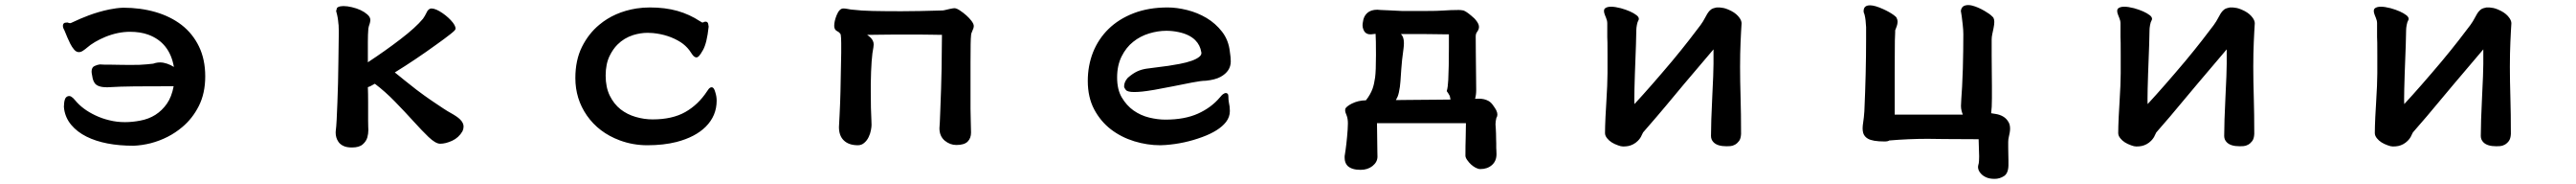

<svg xmlns="http://www.w3.org/2000/svg" viewBox="-20 -509 10040 716"><path d="M486.3 -385.3Q439.9 -385.3 391.1 -365.7Q368.7 -356.4 350.1 -345.5Q331.5 -334.5 318.8 -323.2Q314 -318.8 303.2 -311.5Q295.4 -306.2 287.1 -306.2Q276.9 -306.2 268.1 -316.9Q260.3 -326.2 253.7 -339.1Q247.1 -352.1 242.7 -362.8Q235.4 -380.9 231.4 -390.1L227.5 -397.9Q225.1 -402.8 225.1 -408.7Q225.1 -414.6 228.5 -418Q231.9 -421.4 242.2 -421.4H243.2Q249.5 -418.9 252.7 -418.9Q255.9 -418.9 257.3 -419.9Q296.9 -438.5 324.7 -448.7Q363.8 -463.4 405.8 -472.2Q434.1 -478 460 -479Q527.3 -479 585.7 -462.2Q644 -445.3 687.5 -412.1Q731 -378.4 755.4 -328.1Q779.8 -277.8 779.8 -211.9Q779.8 -146 754.9 -96.7Q730 -47.4 689.9 -14.2Q637.7 29.8 567.4 48.3Q534.2 56.6 501 58.1Q388.2 58.1 316.9 22.5Q280.8 4.4 258.1 -22.5Q235.4 -49.3 230 -84Q229 -89.8 229 -93.8Q229 -97.7 229.5 -100.6Q229.5 -106.9 231.2 -116.2Q232.9 -125.5 237.8 -130.4Q242.7 -135.3 250 -135.3Q253.9 -135.3 257.8 -132.8Q264.6 -128.9 272.9 -118.7Q301.8 -83.5 351.6 -60.1Q377 -47.9 406.2 -41Q435.1 -33.7 466.8 -33.7Q495.6 -33.7 526.4 -39.6Q592.8 -51.8 630.4 -105.5Q648.9 -131.8 656.7 -173.3H621.1Q562.5 -173.3 505.4 -172.9Q448.2 -172.4 398.9 -169.4H398.4Q377.9 -169.4 367.2 -173.3Q355 -177.2 349.1 -185.5Q343.8 -192.9 341.3 -203.1Q338.4 -219.2 337.6 -223.1Q336.9 -227.1 336.9 -230Q336.9 -247.6 349.1 -252.4Q359.9 -257.3 369.1 -258.3Q379.4 -257.3 390.1 -257.3H415Q426.8 -257.3 445.3 -256.8Q463.9 -256.3 485.4 -256.3Q506.8 -256.3 524.4 -256.8Q553.2 -258.3 576.7 -261.2Q578.6 -261.2 582 -262.7Q585.4 -264.2 586.9 -264.2Q595.2 -266.1 604 -266.1Q616.7 -266.1 631.1 -261.2Q645.5 -256.3 657.7 -248.5Q641.1 -343.3 558.1 -374Q527.3 -385.3 486.3 -385.3Z M1755.4 -397.5Q1755.4 -394 1750.5 -389.2Q1745.6 -384.3 1734.4 -375.5Q1723.1 -366.7 1710 -356.9Q1696.8 -347.2 1679.7 -335Q1600.1 -277.3 1518.6 -227.1Q1530.3 -217.8 1540 -210Q1549.8 -202.1 1556.2 -196.8Q1584.5 -173.8 1603 -159.9Q1621.6 -146 1632.8 -137.9Q1644 -129.9 1652.1 -124.3Q1660.2 -118.7 1668.9 -112.8Q1686.5 -100.6 1707 -87.4Q1724.6 -75.7 1735.8 -69.8Q1762.2 -55.2 1772.9 -44.4Q1786.6 -30.8 1786.6 -16.6Q1786.6 -7.3 1782.2 2Q1767.6 26.9 1742.2 38.6Q1716.8 50.3 1695.3 50.3Q1677.7 50.3 1649.9 23.9Q1624 -1 1591.3 -37.1Q1558.6 -73.2 1519 -113.8Q1481 -152.8 1440.9 -183.1Q1434.6 -179.7 1429.9 -177.2Q1425.3 -174.8 1422.9 -173.3Q1418 -171.4 1413.6 -169.9Q1414.6 -145.5 1414.6 -110.8V-39.1Q1414.6 -26.4 1415 -16.4Q1415.5 -6.3 1415.5 -2.9Q1415.5 11.2 1411.6 25.4Q1407.2 41 1393.6 52.7Q1379.9 64.9 1351.6 64.9Q1330.6 64.9 1317.9 58.6Q1304.7 52.2 1298.3 42Q1288.1 26.9 1288.1 6.3Q1288.1 2.4 1288.6 -1Q1290.5 -14.2 1292 -43.2Q1293.5 -72.3 1294.9 -110.4Q1297.9 -182.6 1298.8 -270.5Q1300.3 -373 1300.3 -379.9Q1300.3 -386.7 1300.3 -390.4Q1300.3 -394 1300 -397.7Q1299.8 -401.4 1299.8 -404.5Q1299.8 -407.7 1299.6 -410.9Q1299.3 -414.1 1298.8 -417Q1296.9 -441.9 1291 -461.9Q1290 -464.4 1290 -465.6Q1290 -466.8 1290.5 -468.3Q1291 -469.7 1292 -473.1Q1293 -476.6 1293 -478Q1294.9 -480 1297.4 -481.4Q1305.7 -485.4 1318.4 -485.4Q1333.5 -485.4 1351.6 -481Q1389.2 -472.2 1411.1 -453.1Q1423.3 -442.9 1423.3 -430.7V-430.2Q1422.4 -421.9 1420.4 -415.8Q1418.5 -409.7 1417.5 -407.2Q1416 -401.9 1415.5 -397.9Q1413.6 -374.5 1413.6 -346.2V-266.6Q1483.4 -312.5 1540 -356Q1599.6 -401.4 1628.4 -436Q1635.7 -446.3 1641.6 -458.5Q1648.9 -475.6 1661.1 -476.1Q1678.2 -476.1 1705.1 -457.5Q1729 -440.9 1744.6 -421.4Q1755.4 -407.2 1755.4 -397.5Z M2723.6 -423.8Q2727.5 -424.8 2729.5 -424.8Q2733.9 -424.8 2736.6 -422.4Q2739.3 -419.9 2740 -415.5Q2740.7 -411.1 2741.7 -405.3Q2734.9 -341.3 2719.7 -314.5Q2709.5 -296.4 2704.1 -291Q2698.7 -285.6 2694.3 -285.6Q2685.5 -285.6 2677.2 -297.9Q2670.4 -307.6 2666.5 -313.5Q2652.3 -332 2632.8 -344.7Q2585.9 -374.5 2523.9 -380.4Q2513.2 -381.3 2503.9 -381.3Q2476.6 -381.3 2447.8 -372.6Q2412.1 -361.3 2386.2 -335.4Q2368.7 -317.9 2356 -292Q2340.3 -260.3 2340.3 -214.8Q2340.3 -169.4 2356.4 -136.7Q2372.6 -104 2398.4 -83.7Q2424.3 -63.5 2457.3 -54Q2490.2 -44.4 2523.4 -44.4Q2600.1 -44.4 2650.6 -73Q2701.2 -101.6 2735.8 -154.3Q2742.2 -165 2748 -168Q2750 -169.4 2753.4 -169.4Q2758.3 -169.4 2762.2 -163.6Q2765.1 -159.2 2767.6 -149.9Q2772.9 -133.8 2772.9 -117.2Q2772.9 -58.6 2730.5 -16.1Q2689.9 24.4 2616.2 43.5Q2565.9 56.2 2502.9 56.2Q2446.3 56.2 2395 37.1Q2313.5 6.8 2267.1 -59.6Q2222.2 -124.5 2222.2 -205.1Q2222.2 -274.9 2248 -326.7Q2273.9 -378.4 2315.4 -412.6Q2375 -462.4 2460.4 -476.1Q2486.3 -480 2512.7 -480Q2572.3 -480 2619.9 -466.6Q2667.5 -453.1 2708 -426.3H2708.5Q2714.8 -421.4 2717.8 -421.4Q2718.8 -421.4 2720.5 -421.9Q2722.2 -422.4 2722.7 -422.9Z M3304.2 -471.2Q3335.4 -467.3 3381.6 -466.3Q3427.7 -465.3 3492.2 -465.3Q3556.6 -465.3 3653.3 -468.3Q3655.8 -468.3 3659.7 -469.2Q3666.5 -471.2 3680.7 -474.1Q3694.8 -477.1 3699.2 -477.1Q3707.5 -477.1 3720.2 -468.8Q3749 -449.7 3765.6 -428.2Q3774.9 -416 3774.9 -408Q3774.9 -399.9 3769.5 -389.2Q3764.2 -378.4 3764.2 -370.1V-369.6Q3762.2 -356 3762.2 -267.6V-85.9Q3762.2 -64.9 3763.2 -36.1Q3764.2 0.5 3764.2 6.8Q3764.2 28.8 3751 42Q3737.8 55.2 3707 55.2Q3682.6 55.2 3662.1 38.6Q3641.1 21 3641.1 -9.8V-10.3Q3642.6 -25.4 3644.3 -75.7Q3646 -126 3647.5 -163.6Q3648.9 -201.2 3649.4 -238.8Q3650.9 -346.7 3650.9 -373.5H3640.6Q3627.9 -373.5 3608.4 -374Q3588.9 -374.5 3564.9 -374.5H3463.4Q3437.5 -374.5 3414.6 -374Q3391.6 -373.5 3373 -373.5H3359.4Q3368.7 -366.7 3373.5 -361.8Q3378.4 -356.9 3381.6 -350.3Q3384.8 -343.8 3384.8 -335.9Q3384.8 -332 3383.8 -325.2Q3375 -284.2 3373.5 -183.1Q3373.5 -174.3 3373.5 -152.3Q3373.5 -83 3376 -39.6Q3376.5 -30.3 3376.5 -22.7Q3376.5 -15.1 3374 -2Q3371.6 11.2 3365.2 24.4Q3358.9 37.6 3348.6 46.4Q3337.9 56.2 3323.2 56.2Q3287.1 56.2 3267.6 36.6Q3249.5 18.6 3249.5 -14.6Q3249.5 -15.1 3252 -62.3Q3254.4 -109.4 3255.4 -152.8Q3258.3 -280.3 3258.3 -303.7V-341.3Q3258.3 -362.8 3256.3 -375Q3251 -383.8 3243.2 -387.2Q3231 -393.1 3231 -408.2Q3231 -426.3 3240.2 -449.2Q3251 -476.1 3266.6 -476.1Q3272.9 -476.1 3282 -474.4Q3291 -472.7 3294.4 -472.2Q3301.3 -471.2 3303.7 -471.2Z M4776.4 -270Q4776.4 -231.9 4736.8 -210Q4716.3 -198.7 4679.2 -194.8H4678.7Q4661.6 -194.8 4626.2 -188Q4590.8 -181.2 4549.8 -172.9Q4508.8 -164.6 4478.3 -159.4Q4447.8 -154.3 4430.7 -152.6Q4413.6 -150.9 4399.9 -150.9Q4374.5 -150.9 4367.7 -158.9Q4360.8 -167 4360.8 -172.9Q4360.8 -190.4 4375 -206.1Q4394.5 -223.1 4411.4 -231Q4428.2 -238.8 4447.3 -241.7Q4459 -243.7 4481 -246.1Q4537.1 -252.4 4577.1 -260.3Q4632.8 -271 4653.3 -287.6Q4662.1 -294.4 4662.1 -303.2Q4662.1 -304.2 4661.6 -305.7Q4657.2 -333.5 4638.2 -352.5Q4615.2 -375.5 4572.3 -384.3Q4549.3 -389.2 4525.4 -389.2Q4492.2 -389.2 4457.8 -378.7Q4423.3 -368.2 4396 -346.2Q4368.7 -324.7 4351.1 -289.6Q4333.5 -254.4 4333.5 -207.5Q4333.5 -160.6 4351.6 -129.9Q4370.1 -98.6 4397.5 -79.1Q4425.3 -59.6 4458.5 -51.5Q4491.7 -43.5 4521.5 -43.5Q4596.7 -43.5 4648.7 -66.9Q4700.7 -90.3 4734.4 -130.4Q4741.7 -139.2 4745.6 -142.1Q4752 -147 4757.8 -147Q4761.2 -147 4764.2 -144Q4767.1 -141.1 4767.1 -134.3Q4767.1 -120.6 4769 -110.8Q4772.9 -94.2 4772.9 -77.1Q4772.9 -53.7 4757.8 -34.2Q4730.5 0.5 4665 24.4Q4596.2 49.8 4522.9 55.2Q4511.2 56.2 4502 56.2Q4451.2 56.2 4400.6 40.8Q4350.1 25.4 4309.6 -5.4Q4269 -36.6 4244.1 -83.5Q4219.2 -130.4 4219.2 -194.3Q4219.2 -252.9 4239.3 -304.7Q4260.3 -357.4 4300 -396.2Q4339.8 -435.1 4397.9 -457.5Q4456.1 -480 4530.3 -480Q4565.9 -480 4606.2 -470Q4646.5 -460 4682.1 -439Q4717.3 -418 4742.7 -385.3Q4768.1 -352.5 4772.9 -307.6Q4776.4 -286.1 4776.4 -270Z M5340.8 -377.4Q5333.5 -377 5324.2 -375.5Q5321.8 -375.5 5319.3 -375.5Q5308.1 -375.5 5300.3 -382.8Q5296.4 -386.7 5293.5 -393.6Q5290 -401.9 5290 -409.9Q5290 -418 5291.5 -423.8Q5293.9 -445.3 5308.1 -458.3Q5322.3 -471.2 5347.7 -471.2Q5349.6 -471.2 5359.9 -470.2Q5376.5 -469.2 5392.6 -468.8Q5408.7 -468.3 5423.1 -467.3Q5437.5 -466.3 5443.4 -466.3H5539.1Q5581.1 -466.3 5601.1 -467.8Q5635.7 -470.2 5665 -470.2Q5672.4 -470.2 5683.1 -468.3Q5694.3 -464.4 5713.4 -448.2Q5720.2 -442.9 5725.8 -437.3Q5731.4 -431.6 5736.3 -424.3Q5743.7 -413.6 5743.7 -404.1Q5743.7 -394.5 5736.3 -384.8Q5731 -377.9 5731 -367.2Q5731 -333 5731.4 -306.6Q5731.9 -280.3 5731.9 -256.8Q5731.9 -233.4 5732.4 -210.4Q5732.9 -187.5 5732.9 -158.2Q5732.9 -139.6 5728.5 -124.5L5744.1 -125Q5764.6 -125 5780.8 -116.2Q5791 -110.4 5798.3 -99.6Q5800.3 -96.7 5803 -93Q5805.7 -89.4 5806.6 -87.4Q5809.6 -83.5 5812 -77.6Q5815.4 -70.3 5815.4 -63Q5815.4 -55.7 5811.5 -50.3Q5808.1 -36.6 5808.1 -24.9Q5808.1 -21 5809.1 -11.2Q5810.1 -1.5 5810.1 10Q5810.1 21.5 5810.5 32.2Q5811 43 5811 49.8Q5811 56.6 5811 58.6Q5811 60.5 5811 62.7Q5811 64.9 5811 66.9Q5811.5 71.3 5811.5 75.7Q5812 85 5812 90.8Q5812 117.7 5794.2 133.3Q5776.4 148.9 5749 148.9Q5740.7 148.9 5730.5 143.6Q5711.4 133.3 5697.8 113.8Q5690.9 104 5690.9 96.7Q5690.9 55.7 5691.9 27.1Q5692.9 -1.5 5692.9 -29.8H5346.2Q5346.2 -17.6 5346.7 2Q5347.2 21.5 5347.2 42.5Q5347.2 63.5 5347.7 80.1Q5348.1 96.7 5348.1 100.6Q5348.1 121.6 5328.6 137.2Q5309.6 151.9 5282.2 151.9Q5247.6 151.9 5231.4 136.2Q5220.2 124.5 5220.2 105Q5220.2 101.1 5220.2 98.6Q5228 51.8 5231.9 -3.9Q5232.9 -17.6 5232.9 -28.3Q5232.9 -47.4 5228 -59.6Q5225.6 -65.4 5223.9 -70.3Q5222.2 -75.2 5222.2 -79.3Q5222.2 -83.5 5222.7 -85Q5223.1 -86.4 5223.6 -87.4Q5230 -96.7 5248.5 -106Q5272.9 -118.2 5303.2 -118.7Q5320.8 -141.1 5329.1 -164.1Q5335.4 -182.1 5338.9 -207.5Q5342.3 -232.9 5342.3 -294.9Q5342.3 -356.9 5340.8 -377.4ZM5439.5 -376.5Q5451.2 -365.7 5451.2 -341.3Q5451.2 -331.5 5449.7 -320.3Q5442.9 -272 5440.9 -239.7Q5439 -207.5 5437.7 -192.9Q5436.5 -178.2 5435.5 -171.4Q5432.1 -147 5426.8 -133.3Q5423.8 -126.5 5419.9 -119.6Q5438 -119.6 5465.1 -120.1Q5492.2 -120.6 5524.4 -120.6Q5556.6 -120.6 5584.7 -121.1Q5612.8 -121.6 5632.8 -121.6L5629.9 -135.7Q5626 -143.1 5623.8 -146.2Q5621.6 -149.4 5618.2 -154.3L5618.7 -156.7Q5622.6 -169.9 5624 -198.2Q5626.5 -246.1 5626.5 -325.7V-375.5H5610.4Q5593.8 -375.5 5572.3 -376Q5550.8 -376.5 5527.8 -376.5H5447.8Q5443.4 -376.5 5439.5 -376.5Z M6669.9 -480Q6671.9 -480 6674.8 -480Q6677.7 -480 6681.2 -480Q6684.6 -480 6689 -479Q6698.2 -478 6704.6 -475.8Q6710.9 -473.6 6714.4 -472.2Q6717.8 -470.7 6720.9 -469.2Q6724.1 -467.8 6727.1 -466.3Q6748.5 -455.1 6759.8 -438.5Q6767.1 -427.7 6767.1 -418Q6767.1 -417 6766.6 -409.9Q6766.1 -402.8 6765.1 -384.8Q6764.2 -366.7 6763.2 -345.2Q6759.3 -259.3 6763.2 -130.4Q6765.1 -66.4 6765.1 11.7V12.2Q6764.2 30.3 6757.3 39.6Q6750.5 48.8 6741.2 54Q6731.9 59.1 6722.9 59.6Q6713.9 60.1 6708 60.1Q6673.3 60.1 6658.2 44.9Q6647.9 34.7 6647.9 20Q6647.9 -32.2 6652.8 -131.3Q6657.7 -228.5 6657.7 -260.7V-316.9Q6553.2 -194.3 6543.5 -182.6Q6454.1 -75.2 6437 -55.7Q6400.9 -13.2 6383.3 6.3Q6381.3 9.3 6377.9 17.1Q6373.5 28.3 6362.8 39.1Q6355 46.9 6345.5 52Q6335.9 57.1 6326.4 59.1Q6316.9 61 6305.7 61Q6296.9 61 6285.6 56.6Q6257.3 46.9 6243.7 29.8Q6234.9 19.5 6234.9 8.8Q6234.9 -2.4 6235.4 -19.3Q6235.8 -36.1 6236.8 -54.9Q6237.8 -73.7 6239.7 -105.5Q6244.6 -184.6 6244.6 -223.6V-297.4Q6244.6 -328.1 6244.4 -343Q6244.1 -357.9 6243.7 -364.7Q6243.7 -378.4 6243.7 -388.7V-418Q6243.7 -428.7 6239 -439.5Q6234.4 -450.2 6231.9 -458.5Q6231 -462.4 6231 -464.6Q6231 -466.8 6231 -468.3Q6231.4 -472.7 6233.9 -475.6Q6241.7 -482.9 6258.3 -482.9Q6273.9 -482.9 6296.4 -477.1Q6336.9 -465.8 6357.9 -449.7Q6366.7 -442.9 6366.7 -435.5Q6366.7 -432.6 6365.2 -430.2Q6361.3 -423.8 6359.1 -411.9Q6356.9 -399.9 6356.9 -392.6Q6356.9 -372.1 6355.5 -335Q6350.1 -193.8 6349.6 -162.6Q6349.1 -131.3 6349.1 -125Q6349.1 -118.7 6349.1 -116.2Q6349.1 -110.8 6349.4 -108.2Q6349.6 -105.5 6349.6 -104Q6414.1 -173.8 6496.1 -271Q6532.7 -314.9 6562 -352.5Q6591.3 -390.1 6606.9 -411.1Q6618.7 -427.7 6622.6 -436Q6634.3 -459 6642.6 -467.3Q6645.5 -470.2 6648.9 -472.7Q6656.2 -477.5 6669.9 -480Z M7742.7 -127Q7742.7 -89.8 7739.7 -68.4Q7747.6 -67.4 7758.3 -65.4Q7773.4 -63 7786.1 -55.7Q7799.8 -47.9 7808.1 -32.7Q7813.5 -22.9 7813.5 -8.3Q7813.5 -1 7812 7.3Q7812 9.8 7809.1 21.2Q7806.2 32.7 7806.2 43V64.5Q7806.2 77.1 7806.6 90.3Q7807.1 103.5 7807.1 115.2V133.8Q7806.6 165.5 7789.6 176.3Q7772.9 187 7753.2 187Q7733.4 187 7720.7 181.2Q7707.5 175.3 7700.2 167Q7688.5 154.8 7688.5 140.1Q7688.5 136.7 7689.5 133.8Q7691.9 127 7692.4 116.7Q7692.9 106.4 7692.9 99.1Q7692.9 91.3 7691.9 66.2Q7690.9 41 7690.9 32.7Q7605 32.7 7555.7 32Q7506.3 31.2 7492.2 31.2Q7418.9 31.2 7342.8 37.6Q7337.4 41.5 7324.2 41.5Q7277.3 41.5 7258.8 30.3Q7245.6 22.5 7241.2 8.8Q7238.8 0 7238.8 -9.5Q7238.8 -19 7241.2 -34.2Q7243.7 -49.3 7245.6 -75.7Q7252.4 -225.6 7252.4 -358.4V-403.3Q7251 -432.6 7247.1 -448.7Q7246.1 -454.1 7244.4 -457.3Q7242.7 -460.4 7242.7 -465.8Q7242.7 -488.3 7267.6 -488.3Q7286.6 -488.3 7318.8 -473.6Q7342.8 -462.9 7360.4 -450.2Q7370.6 -442.9 7371.6 -438.5Q7375 -432.1 7375 -425.3Q7375 -413.6 7369.1 -399.9Q7368.7 -397.9 7367.7 -396Q7365.7 -392.1 7365.7 -389.9Q7365.7 -387.7 7365.7 -384.3Q7365.7 -377.4 7365.2 -370.4Q7364.7 -363.3 7364.5 -352.1Q7364.3 -340.8 7364.3 -324.2Q7363.8 -291 7363.8 -228.5V-63H7629.4Q7627 -68.4 7624.5 -77.6Q7622.1 -86.9 7622.1 -96.9Q7622.1 -106.9 7623.3 -122.6Q7624.5 -138.2 7626.5 -171.6Q7628.4 -205.1 7629.4 -241.7Q7631.3 -314.9 7631.3 -376Q7631.3 -392.1 7628.9 -413.1Q7626.5 -434.1 7625 -445.6Q7623.5 -457 7621.6 -466.8Q7624 -482.4 7635.7 -486.8Q7642.1 -489.3 7650.1 -489.3Q7658.2 -489.3 7665.5 -487.3Q7687.5 -481.9 7714.4 -466.3Q7734.9 -454.6 7744.1 -444.8Q7747.6 -441.9 7749 -439Q7752 -432.6 7752 -423.8Q7752 -414.1 7749 -399.4L7744.1 -376Q7741.7 -364.7 7741.7 -355.5V-293.9Q7741.7 -261.7 7742.2 -231Q7742.7 -200.2 7742.7 -172.9Z M8669.9 -480Q8671.9 -480 8674.8 -480Q8677.7 -480 8681.2 -480Q8684.6 -480 8689 -479Q8698.2 -478 8704.6 -475.8Q8710.9 -473.6 8714.4 -472.2Q8717.8 -470.7 8720.9 -469.2Q8724.1 -467.8 8727.1 -466.3Q8748.5 -455.1 8759.8 -438.5Q8767.1 -427.7 8767.1 -418Q8767.1 -417 8766.6 -409.9Q8766.1 -402.8 8765.1 -384.8Q8764.2 -366.7 8763.2 -345.2Q8759.3 -259.3 8763.2 -130.4Q8765.1 -66.4 8765.1 11.7V12.2Q8764.2 30.3 8757.3 39.6Q8750.5 48.8 8741.2 54Q8731.9 59.1 8722.9 59.6Q8713.9 60.1 8708 60.1Q8673.3 60.1 8658.2 44.9Q8647.9 34.7 8647.9 20Q8647.9 -32.2 8652.8 -131.3Q8657.7 -228.5 8657.7 -260.7V-316.9Q8553.2 -194.3 8543.5 -182.6Q8454.1 -75.2 8437 -55.7Q8400.9 -13.2 8383.3 6.3Q8381.3 9.3 8377.9 17.1Q8373.5 28.3 8362.8 39.1Q8355 46.9 8345.5 52Q8335.9 57.1 8326.4 59.1Q8316.9 61 8305.7 61Q8296.9 61 8285.6 56.6Q8257.3 46.9 8243.7 29.8Q8234.9 19.5 8234.9 8.8Q8234.9 -2.4 8235.4 -19.3Q8235.8 -36.1 8236.8 -54.9Q8237.8 -73.7 8239.7 -105.5Q8244.6 -184.6 8244.6 -223.6V-297.4Q8244.6 -328.1 8244.4 -343Q8244.1 -357.9 8243.7 -364.7Q8243.7 -378.4 8243.7 -388.7V-418Q8243.7 -428.7 8239 -439.5Q8234.4 -450.2 8231.9 -458.5Q8231 -462.4 8231 -464.6Q8231 -466.8 8231 -468.3Q8231.4 -472.7 8233.9 -475.6Q8241.7 -482.9 8258.3 -482.9Q8273.9 -482.9 8296.4 -477.1Q8336.9 -465.8 8357.9 -449.7Q8366.7 -442.9 8366.7 -435.5Q8366.7 -432.6 8365.2 -430.2Q8361.3 -423.8 8359.1 -411.9Q8356.9 -399.9 8356.9 -392.6Q8356.9 -372.1 8355.5 -335Q8350.1 -193.8 8349.6 -162.6Q8349.1 -131.3 8349.1 -125Q8349.1 -118.7 8349.1 -116.2Q8349.1 -110.8 8349.4 -108.2Q8349.6 -105.5 8349.6 -104Q8414.1 -173.8 8496.1 -271Q8532.7 -314.9 8562 -352.5Q8591.3 -390.1 8606.9 -411.1Q8618.7 -427.7 8622.6 -436Q8634.3 -459 8642.6 -467.3Q8645.5 -470.2 8648.9 -472.7Q8656.2 -477.5 8669.9 -480Z M9669.9 -480Q9671.9 -480 9674.8 -480Q9677.7 -480 9681.2 -480Q9684.6 -480 9689 -479Q9698.2 -478 9704.6 -475.8Q9710.9 -473.6 9714.4 -472.2Q9717.8 -470.7 9720.9 -469.2Q9724.1 -467.8 9727.1 -466.3Q9748.5 -455.1 9759.8 -438.5Q9767.1 -427.7 9767.1 -418Q9767.1 -417 9766.6 -409.9Q9766.1 -402.8 9765.1 -384.8Q9764.2 -366.7 9763.2 -345.2Q9759.3 -259.3 9763.2 -130.4Q9765.1 -66.4 9765.1 11.7V12.2Q9764.2 30.3 9757.3 39.6Q9750.5 48.8 9741.2 54Q9731.9 59.1 9722.9 59.6Q9713.9 60.1 9708 60.1Q9673.3 60.1 9658.2 44.9Q9647.9 34.7 9647.9 20Q9647.9 -32.2 9652.8 -131.3Q9657.7 -228.5 9657.7 -260.7V-316.9Q9553.2 -194.3 9543.5 -182.6Q9454.1 -75.2 9437 -55.7Q9400.9 -13.2 9383.3 6.3Q9381.3 9.3 9377.9 17.1Q9373.5 28.3 9362.8 39.1Q9355 46.9 9345.5 52Q9335.9 57.1 9326.4 59.1Q9316.9 61 9305.7 61Q9296.9 61 9285.6 56.6Q9257.3 46.9 9243.7 29.8Q9234.9 19.5 9234.9 8.8Q9234.9 -2.4 9235.4 -19.3Q9235.8 -36.1 9236.8 -54.9Q9237.8 -73.7 9239.7 -105.5Q9244.6 -184.6 9244.6 -223.6V-297.4Q9244.6 -328.1 9244.4 -343Q9244.1 -357.9 9243.7 -364.7Q9243.7 -378.4 9243.7 -388.7V-418Q9243.7 -428.7 9239 -439.5Q9234.4 -450.2 9231.9 -458.5Q9231 -462.4 9231 -464.6Q9231 -466.8 9231 -468.3Q9231.4 -472.7 9233.9 -475.6Q9241.7 -482.9 9258.3 -482.9Q9273.9 -482.9 9296.4 -477.1Q9336.9 -465.8 9357.9 -449.7Q9366.7 -442.9 9366.7 -435.5Q9366.7 -432.6 9365.2 -430.2Q9361.3 -423.8 9359.1 -411.9Q9356.9 -399.9 9356.9 -392.6Q9356.9 -372.1 9355.5 -335Q9350.1 -193.8 9349.6 -162.6Q9349.1 -131.3 9349.1 -125Q9349.1 -118.7 9349.1 -116.2Q9349.1 -110.8 9349.4 -108.2Q9349.6 -105.5 9349.6 -104Q9414.1 -173.8 9496.1 -271Q9532.7 -314.9 9562 -352.5Q9591.3 -390.1 9606.9 -411.1Q9618.7 -427.7 9622.6 -436Q9634.3 -459 9642.6 -467.3Q9645.5 -470.2 9648.9 -472.7Q9656.2 -477.5 9669.9 -480Z"/></svg>

Font: Bakudai
Style: Medium
Weight: 500
Version: Version 1.48